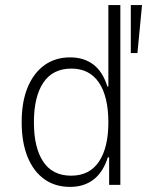

<svg xmlns="http://www.w3.org/2000/svg" viewBox="-20 -725 583 753"><path d="M255 8Q196 8 153.5 -22.5Q111 -53 88 -110Q65 -167 65 -246Q65 -326 88.5 -382.5Q112 -439 154.5 -469.5Q197 -500 255 -500Q309 -500 346 -472Q383 -444 401 -386H405V-705H452V0H408V-108H403Q384 -49 346.5 -20.5Q309 8 255 8ZM259 -36Q331 -36 368 -91Q405 -146 405 -245Q405 -346 368 -401Q331 -456 260 -456Q187 -456 150 -401Q113 -346 113 -245Q113 -146 149.5 -91Q186 -36 259 -36ZM493 -517V-705H537L519 -517Z"/></svg>

Font: Nunito Sans 7pt Condensed ExtraLight
Style: Regular
Weight: 250
Width: 3
Designer: Vernon Adams
Foundry: Vernon Adams
Version: Version 3.101;gftools[0.9.27]